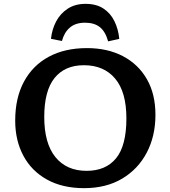

<svg xmlns="http://www.w3.org/2000/svg" viewBox="-20 -964 886 998"><path d="M417 14Q305 14 224.5 -30.5Q144 -75 101.5 -154.5Q59 -234 59 -337Q59 -455 104.5 -539.5Q150 -624 233.5 -669Q317 -714 432 -714Q539 -714 619 -672Q699 -630 743.5 -552.5Q788 -475 788 -367Q788 -257 743 -171Q698 -85 615 -35.5Q532 14 417 14ZM430 -76Q530 -76 583.5 -141.5Q637 -207 637 -349Q637 -486 578.5 -555.5Q520 -625 416 -625Q317 -625 263.5 -558.5Q210 -492 210 -356Q210 -219 268 -147.5Q326 -76 430 -76ZM425 -944Q480 -944 517 -920Q554 -896 574.5 -854.5Q595 -813 600 -762L542 -749Q528 -800 499 -823Q470 -846 422 -846Q373 -846 343.5 -821Q314 -796 302 -751L245 -762Q250 -811 271.5 -852Q293 -893 331.5 -918.5Q370 -944 425 -944Z"/></svg>

Font: Literata 7pt SemiBold
Style: Regular
Weight: 600
Designer: Latin by Veronika Burian and Jose Scaglione. Greek by Irene Vlachou. Cyrillic by Vera Evstafieva.
Foundry: TypeTogether
Version: Version 3.002